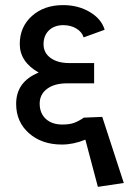

<svg xmlns="http://www.w3.org/2000/svg" viewBox="-20 -726 541 749"><path d="M250 -480H347.2V-400.9H241.2Q192.4 -400.9 163.6 -379.4Q134.8 -357.9 134.8 -321.8Q134.8 -284.2 158.7 -262.2Q182.6 -240.2 223.1 -240.2Q251.5 -240.2 269.3 -246.8Q287.1 -253.4 307.1 -267.1L378.9 -270L462.9 -12.2L361.8 2.9L313 -181.2Q266.6 -162.1 221.2 -162.1Q143.1 -162.1 93 -206.3Q43 -250.5 43 -320.8Q43 -407.2 130.9 -442.9Q57.1 -484.9 57.1 -554.2Q57.1 -621.1 104.5 -663.6Q151.9 -706.1 226.1 -706.1Q285.2 -706.1 330.6 -679Q376 -651.9 388.2 -609.9L306.2 -580.1Q299.8 -601.6 277.8 -614.7Q255.9 -627.9 227.1 -627.9Q192.4 -627.9 171.1 -607.7Q149.9 -587.4 149.9 -553.2Q149.9 -520 177.2 -500Q204.6 -480 250 -480Z"/></svg>

Font: LT Superior Med
Style: Regular
Weight: 500
Designer: Daniel Lyons
Foundry: LyonsType
Version: Version 1.000